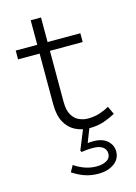

<svg xmlns="http://www.w3.org/2000/svg" viewBox="-128 -670 700 990"><g transform="rotate(-15 222.5 -174.5)"><path d="M287 14Q247 14 212.5 -3.5Q178 -21 158 -58Q138 -95 138 -154V-602H193V-152Q193 -107 208 -81.5Q223 -56 246 -46Q269 -36 292 -36Q327 -36 355 -45Q383 -54 407 -68L427 -25Q400 -10 366 2Q332 14 287 14ZM23 -424V-471H368V-424ZM271 253Q235 253 202.5 242.5Q170 232 135 209L154 175Q184 195 213 204.5Q242 214 271 214Q305 214 326 201.5Q347 189 347 166Q347 142 328.5 129.5Q310 117 277 117Q258 117 243.5 118.5Q229 120 216 122L211 114L259 -4H293L258 86Q265 85 272.5 84.5Q280 84 289 84Q336 84 362.5 107.5Q389 131 389 166Q389 192 374 211.5Q359 231 332.5 242Q306 253 271 253Z"/></g></svg>

Font: BioRhyme ExtraBold Light
Style: Regular
Weight: 300
Version: Version 1.600;gftools[0.9.33]